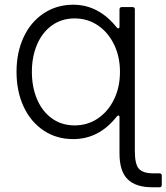

<svg xmlns="http://www.w3.org/2000/svg" viewBox="-20 -579 705 813"><path d="M625 214Q555 214 520.5 180Q486 146 486 71V-82Q486 -90 481 -90Q479 -90 474 -85Q399 10 290 10Q219 10 164.5 -26.5Q110 -63 80 -127.5Q50 -192 50 -275Q50 -357 80 -421.5Q110 -486 165 -522.5Q220 -559 290 -559Q345 -559 391.5 -534Q438 -509 474 -463Q477 -459 481 -459Q486 -459 486 -467V-539Q486 -549 496 -549H541Q551 -549 551 -539V61Q551 117 568.5 136Q586 155 629 155H655Q665 155 665 165V204Q665 214 655 214ZM488 -275Q488 -339 463 -390.5Q438 -442 394.5 -471.5Q351 -501 296 -501Q241 -501 200 -471.5Q159 -442 137 -390.5Q115 -339 115 -275Q115 -210 137 -158.5Q159 -107 200 -77.5Q241 -48 296 -48Q351 -48 394.5 -77.5Q438 -107 463 -158.5Q488 -210 488 -275Z"/></svg>

Font: Open Sauce Two Light
Style: Regular
Weight: 300
Designer: Alfredo Marco Pradil
Foundry: Creative Sauce Fz LLC
Version: Version 1.477